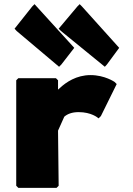

<svg xmlns="http://www.w3.org/2000/svg" viewBox="-20 -896 640 923"><path d="M374 -865 363 -876 352 -865 262 -758 273 -747 484 -575 494 -586 553 -666ZM156 -865 146 -876 135 -865 50 -758 60 -747 264 -575 275 -586 337 -666ZM261 -467 259 -465V-510L249 -520H68L58 -510V-3L68 7H252L262 -3L259 -268L289 -335C304 -348 326 -357 358 -357C419 -357 450 -330 450 -330L454 -327L465 -338L541 -492L531 -502C531 -502 484 -535 415 -535C347 -535 297 -500 269 -474Z"/></svg>

Font: Hussar Woodtype
Style: Ultra
Weight: 900
Foundry: Cannot Into Space Fonts
Version: Version 1.07